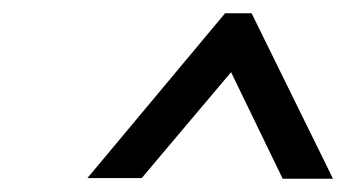

<svg xmlns="http://www.w3.org/2000/svg" viewBox="-20 -730 535 290"><path d="M329 -621 194 -461H112L320 -710H360L483 -460H407Z"/></svg>

Font: Von Book
Style: Italic
Weight: 400
Version: Version 4.000; ttfautohint (v1.8.4.7-5d5b)